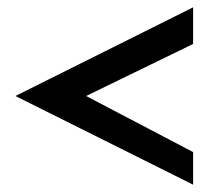

<svg xmlns="http://www.w3.org/2000/svg" viewBox="-20 -544 562 524"><path d="M507 -40V-129L215 -282L507 -424V-524L22 -282Z"/></svg>

Font: Charger
Style: ExBd
Weight: 400
Designer: Jasper
Foundry: Cannot Into Space Fonts
Version: Version 0.99